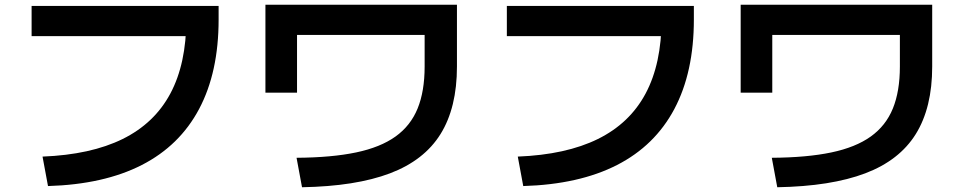

<svg xmlns="http://www.w3.org/2000/svg" viewBox="-20 -749 4040 808"><path d="M159 -90Q362 -98 496 -164Q630 -230 697 -355.5Q764 -481 764 -667L830 -597H113V-724H900V-667Q900 -445 818 -290.5Q736 -136 576.5 -54.5Q417 27 182 34Z M1228 -85Q1376 -86 1478.5 -107.5Q1581 -129 1644.5 -174.5Q1708 -220 1737.5 -292.5Q1767 -365 1767 -469V-602H1230V-359H1097V-729H1903V-469Q1903 -296 1834 -185Q1765 -74 1621 -19.5Q1477 35 1251 39Z M2159 -90Q2362 -98 2496 -164Q2630 -230 2697 -355.5Q2764 -481 2764 -667L2830 -597H2113V-724H2900V-667Q2900 -445 2818 -290.5Q2736 -136 2576.5 -54.5Q2417 27 2182 34Z M3228 -85Q3376 -86 3478.5 -107.5Q3581 -129 3644.5 -174.5Q3708 -220 3737.5 -292.5Q3767 -365 3767 -469V-602H3230V-359H3097V-729H3903V-469Q3903 -296 3834 -185Q3765 -74 3621 -19.5Q3477 35 3251 39Z"/></svg>

Font: M PLUS 1 Thin
Style: Bold
Weight: 700
Version: Version 1.001